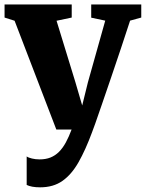

<svg xmlns="http://www.w3.org/2000/svg" viewBox="-23 -568 640 842"><path d="M153 253.5Q134 253.5 119 250.8Q104 248 94 243V118Q101.5 123.5 117.2 127.2Q133 131 150.5 131Q177.5 131 198.2 122.8Q219 114.5 235.8 97.8Q252.5 81 265.8 56.5Q279 32 291 0H224L41 -477L-3 -491V-548.5H291.5V-491L225 -477L307.5 -208L337.5 -105.5L362.5 -207L438.5 -477.5L377 -490.5V-548.5H596.5V-491L547.5 -477.5Q529 -421 507.5 -356.2Q486 -291.5 464.5 -228.8Q443 -166 425 -113.5Q407 -61 395 -27Q383 7 380.5 12.5Q352 89.5 321.5 143.2Q291 197 251 225.2Q211 253.5 153 253.5Z"/></svg>

Font: Merriweather 36pt Black
Style: Regular
Weight: 900
Version: Version 2.100